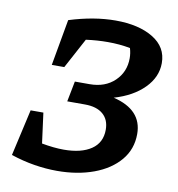

<svg xmlns="http://www.w3.org/2000/svg" viewBox="-73 -681 700 757"><g transform="rotate(10 277.0 -302.0)"><path d="M61 -207H112L128 -86Q177 -77 216 -77Q286 -77 326 -104Q366 -131 366 -183Q366 -223 340.5 -245Q315 -267 268 -267H197L213 -349H272Q334 -349 372 -385.5Q410 -422 410 -477Q410 -497 404 -517Q362 -525 314 -525Q272 -525 227 -519L162 -398H112L145 -583Q244 -614 330 -614Q423 -614 480.5 -579Q538 -544 538 -480Q538 -424 494 -379.5Q450 -335 375 -313Q491 -285 491 -188Q491 -127 453.5 -82.5Q416 -38 351 -14Q286 10 204 10Q160 10 113.5 2.5Q67 -5 19 -21Z"/></g></svg>

Font: Piazzolla SemiBold
Style: Italic
Weight: 600
Italic angle: -11.3°
Designer: Juan Pablo del Peral
Foundry: Huerta Tipografica
Version: Version 1.330